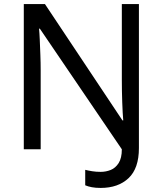

<svg xmlns="http://www.w3.org/2000/svg" viewBox="-20 -734 800 944"><path d="M475 190Q450 190 431.5 186.5Q413 183 399 177V101Q415 105 434 108Q453 111 475 111Q501 111 524.5 101.5Q548 92 563.5 67.5Q579 43 579 0L176 -593H172Q174 -574 175.5 -539Q177 -504 178.5 -464Q180 -424 180 -387V0H97V-714H201L582 -142H586Q583 -174 581 -230.5Q579 -287 579 -342V-714H663V-6Q663 94 612 142Q561 190 475 190Z"/></svg>

Font: Noto Sans NKo
Style: Regular
Weight: 400
Designer: Monotype Design Team
Foundry: Monotype Imaging Inc.
Version: Version 2.003; ttfautohint (v1.8.4.7-5d5b)